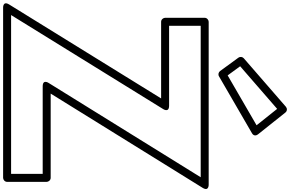

<svg xmlns="http://www.w3.org/2000/svg" viewBox="-332 -1466 1818 1203"><g transform="rotate(90 576.5 -864.0)"><path d="M389.7 -1460.2 656.7 -1692 759.4 -1563.1 446.9 -1381.9ZM339.6 -1482.9C330.2 -1474.7 328.2 -1459.7 335.8 -1449.3L419.8 -1334.3C426.7 -1324.8 441.2 -1320.8 452.5 -1327.4L809.5 -1534.4C829.6 -1546 822.7 -1563.9 816.6 -1571.6L679.6 -1743.6C669.9 -1755.8 653.5 -1755.5 643.6 -1746.9ZM1085.1 -1213 494.8 -261.2C494.8 -261.2 468.1 -223 516 -223H1064V-25H68.8L657.3 -976.9C657.3 -976.9 683.9 -1015 636 -1015H136V-1213ZM1151.2 -1224.8C1176.5 -1265.5 1130 -1263 1130 -1263H111C100.3 -1263 86 -1253.1 86 -1238V-990C86 -979.3 95.9 -965 111 -965H591.2L2.7 -13.1C-22.4 27.6 24 25 24 25H1089C1099.7 25 1114 15.1 1114 0V-248C1114 -258.7 1104.1 -273 1089 -273H560.9Z"/></g></svg>

Font: Poland Can Into
Style: BigWritingsOLn
Weight: 700
Foundry: Cannot Into Space Fonts
Version: Version 0.92